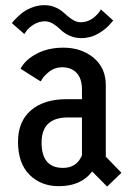

<svg xmlns="http://www.w3.org/2000/svg" viewBox="-20 -692 490 725"><path d="M287.5 -548Q262 -548 241.2 -558Q220.5 -568 209 -579.8Q197.5 -591.5 181.8 -601.5Q166 -611.5 149.5 -611.5Q127 -611.5 107.8 -599.5Q88.5 -587.5 80 -575.5L72 -563.5L25 -604.5Q27.5 -608.5 36.2 -618Q45 -627.5 60.2 -640.5Q75.5 -653.5 99 -663Q122.5 -672.5 147 -672.5Q168 -672.5 185.2 -665.8Q202.5 -659 214.2 -649.5Q226 -640 236.2 -630.8Q246.5 -621.5 259 -614.8Q271.5 -608 285 -608Q299 -608 312 -613Q325 -618 333.5 -625Q342 -632 348.5 -639.2Q355 -646.5 358 -651.5L361 -656.5L407.5 -614.5L404.5 -611Q401.5 -607.5 399.2 -604.8Q397 -602 392.2 -597Q387.5 -592 383 -588Q378.5 -584 371.8 -578.8Q365 -573.5 358.5 -569.5Q352 -565.5 343.5 -561.2Q335 -557 326.5 -554.2Q318 -551.5 307.8 -549.8Q297.5 -548 287.5 -548ZM384.5 12.5 328 -44.5Q286 11 202.5 11Q134 11 91 -32.5Q48 -76 48 -156.5Q48 -233.5 97 -275.5Q146 -317.5 231.5 -317.5H289.5V-353.5Q289.5 -395.5 269.2 -416.8Q249 -438 214.5 -438Q187.5 -438 166.2 -421.8Q145 -405.5 133.5 -384.5L57.5 -432.5Q75 -466 118.2 -489Q161.5 -512 219 -512Q287 -512 333.2 -474Q379.5 -436 379.5 -370V-100.5L438.5 -39.5ZM218 -58Q269.5 -58 289.5 -105.5V-248.5H236.5Q137 -248.5 137 -153.5Q137 -58 218 -58Z"/></svg>

Font: League Mono Condensed
Style: Regular
Weight: 400
Width: 1
Designer: Tyler Finck
Foundry: The League of Moveable Type / Tyler Finck
Version: Version 2.210